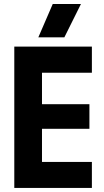

<svg xmlns="http://www.w3.org/2000/svg" viewBox="-20 -931 516 951"><path d="M435.1 -700.2V-570.8H188V-415H422.9V-293H188V-128.9H435.1V0H50.8V-700.2ZM169.9 -746.1 241.2 -911.1H380.9L298.8 -746.1Z"/></svg>

Font: TASA Explorer
Style: Bold
Weight: 700
Designer: Weizhong Zhang
Foundry: Local Remote
Version: Version 1.000;Glyphs 3.1.2 (3151)